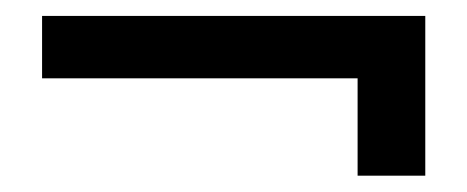

<svg xmlns="http://www.w3.org/2000/svg" viewBox="-20 -335 584 240"><path d="M427 -237.1V-115.4H511.6V-315.1H32.6V-237.1Z"/></svg>

Font: Overused Grotesk Light
Style: Regular
Weight: 300
Designer: RandomMaerks
Version: Version 0.005